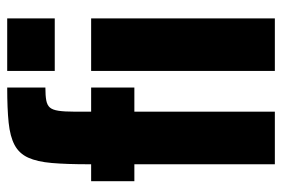

<svg xmlns="http://www.w3.org/2000/svg" viewBox="-145 -638 783 533"><g transform="rotate(-90 246.5 -371.5)"><path d="M57 0V-390H10V-510H57V-517Q57 -578 60.5 -619Q64 -660 75.5 -685Q87 -710 110.5 -722.5Q134 -735 172.5 -739Q211 -743 270 -743V-637Q247 -637 234 -634.5Q221 -632 214.5 -624.5Q208 -617 205.5 -600.5Q203 -584 203 -556V-510H270V-390H203V0ZM316 0V-510H462V0ZM316 -611V-743H462V-611Z"/></g></svg>

Font: Saira ExtraCondensed Black
Style: Regular
Weight: 900
Width: 2
Designer: Hector Gatti with collaboration of the Omnibus-Type team
Foundry: Omnibus-Type
Version: Version 1.101